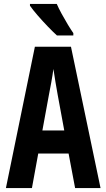

<svg xmlns="http://www.w3.org/2000/svg" viewBox="-20 -954 540 974"><path d="M10 0 157 -717H340L490 0H361L328 -175H174L142 0ZM228 -472 195 -292H306L273 -471Q268 -500 261.5 -537Q255 -574 251 -604Q247 -574 240 -535.5Q233 -497 228 -472ZM269 -774Q251 -790 223.5 -818.5Q196 -847 170.5 -876.5Q145 -906 132 -925V-934H268Q277 -913 292.5 -884.5Q308 -856 324 -829.5Q340 -803 352 -786V-774Z"/></svg>

Font: Noto Sans Mono ExtraCondensed
Style: Bold
Weight: 700
Width: 2
Designer: Monotype Design Team
Foundry: Monotype Imaging Inc.
Version: Version 2.014